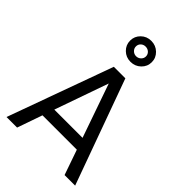

<svg xmlns="http://www.w3.org/2000/svg" viewBox="-297 -1165 1284 1284"><g transform="rotate(45 345.5 -522.5)"><path d="M419 -876Q389 -847 346 -847Q303 -847 273.5 -876Q244 -905 244 -946Q244 -987 273.5 -1016Q303 -1045 346 -1045Q389 -1045 419 -1016Q449 -987 449 -946Q449 -905 419 -876ZM346 -900Q366 -900 380 -913.5Q394 -927 394 -946Q394 -965 380 -978Q366 -991 346 -991Q326 -991 312.5 -978Q299 -965 299 -946Q299 -927 313 -913.5Q327 -900 346 -900ZM400 -745 670 0H570L508 -178H183L121 0H21L291 -745ZM212 -261H479L346 -642Z"/></g></svg>

Font: Plus Jakarta Display
Style: Regular
Weight: 400
Designer: Gumpita Rahayu
Foundry: Tokotype Studio
Version: Version 1.000;hotconv 1.0.109;makeotfexe 2.5.65596